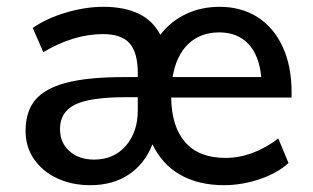

<svg xmlns="http://www.w3.org/2000/svg" viewBox="-20 -536 917 563"><path d="M835 -250H482Q483 -165 523 -119Q563 -73 641 -73Q721 -73 796 -130L826 -58Q793 -28 741 -10.5Q689 7 637 7Q562 7 508.5 -23.5Q455 -54 427 -113Q405 -56 358 -24.5Q311 7 245 7Q191 7 148 -13Q105 -33 80 -69Q55 -105 55 -152Q55 -209 83.5 -243Q112 -277 175 -293.5Q238 -310 345 -310H384V-322Q384 -382 360 -409Q336 -436 282 -436Q196 -436 107 -383L76 -454Q116 -482 173 -499Q230 -516 283 -516Q408 -516 450 -434Q481 -474 525.5 -495Q570 -516 624 -516Q688 -516 735.5 -485.5Q783 -455 809 -398.5Q835 -342 835 -266ZM486 -310H746Q740 -374 708 -407.5Q676 -441 623 -441Q568 -441 532.5 -407.5Q497 -374 486 -310ZM384 -212V-251H350Q243 -251 199.5 -229Q156 -207 156 -158Q156 -117 184 -92.5Q212 -68 256 -68Q314 -68 349 -108.5Q384 -149 384 -212Z"/></svg>

Font: Muli SemiBold
Style: Regular
Weight: 600
Designer: Vernon Adams
Foundry: Vernon Adams
Version: Version 2.000